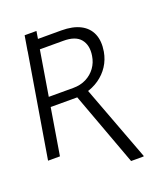

<svg xmlns="http://www.w3.org/2000/svg" viewBox="-168 -893 1030 1185"><g transform="rotate(-20 347.0 -300.0)"><path d="M117.7 -677.7 134.3 -776.9H211.9L195.8 -677.7ZM126.5 -727.5H356.9Q432.6 -727.5 481.4 -702.1Q530.3 -676.8 550.3 -629.2Q570.3 -581.5 559.1 -514.6Q550.3 -464.4 523.9 -423.8Q497.6 -383.3 457 -355.2Q416.5 -327.1 365.2 -314L342.8 -305.7H114.7L124.5 -368.7H305.7Q353 -368.7 390.4 -387.7Q427.7 -406.7 451.7 -439.9Q475.6 -473.1 481.9 -515.1Q492.7 -582 459.7 -622.8Q426.8 -663.6 345.7 -663.1H192.9L83.5 0H5.4ZM486.3 177.2 301.8 -323.7H383.3L569.8 173.3L568.8 177.2Z"/></g></svg>

Font: Inter 18pt Light
Style: Italic
Weight: 300
Italic angle: -9.3988°
Designer: Rasmus Andersson
Foundry: rsms
Version: Version 4.001;git-66647c0bb